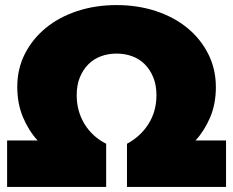

<svg xmlns="http://www.w3.org/2000/svg" viewBox="-20 -736 918 756"><path d="M8 0V-183H128Q93 -221 70.5 -274.5Q48 -328 48 -394Q48 -465 78 -524Q108 -583 160.5 -626Q213 -669 284.5 -692.5Q356 -716 439 -716Q522 -716 593.5 -692.5Q665 -669 717.5 -626Q770 -583 800 -523.5Q830 -464 830 -393Q830 -327 807.5 -274Q785 -221 750 -183H870V0H480V-170Q534 -199 565 -248.5Q596 -298 596 -361Q596 -401 583.5 -431.5Q571 -462 550 -483Q529 -504 500.5 -514.5Q472 -525 439 -525Q406 -525 377.5 -514.5Q349 -504 328 -483Q307 -462 294.5 -431.5Q282 -401 282 -361Q282 -298 313 -247.5Q344 -197 398 -170V0Z"/></svg>

Font: Montserrat-Alt1 Black
Style: Regular
Weight: 900
Designer: Differentunic
Foundry: Differentunic
Version: Version 7.222